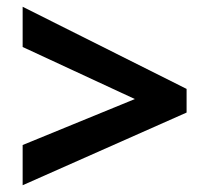

<svg xmlns="http://www.w3.org/2000/svg" viewBox="-20 -646 621 568"><path d="M47 -217 379 -353 47 -507V-626L532 -383V-313L47 -98Z"/></svg>

Font: Noto Sans Symbols
Style: Bold
Weight: 700
Version: Version 2.002